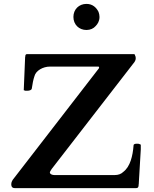

<svg xmlns="http://www.w3.org/2000/svg" viewBox="-20 -966 789 986"><path d="M56 0H679C690.1 0 692 -7.3 692 -18C693 -22 693 -26 693 -29L703 -199V-222C703 -225.2 692.8 -226.6 690 -228H680C675.5 -228 670.7 -226.7 668 -224C667 -224 666 -222 666 -220C661.8 -164.8 648.6 -110.6 614 -84C602 -72 587 -67 569 -67H259C248.9 -67 236 -71.4 236 -81C236 -84.2 245.4 -98.4 246 -99L671 -648C675 -654 677 -660 677 -667C677 -669 677 -671 676 -674C676 -676 676 -678 674 -680C674 -683 672 -685 672 -686C670 -687 670 -688 669 -688H117C112 -686.3 110 -684 110 -677C109 -674 109 -673 109 -672L102 -503C103 -502 104 -502 105 -502C106 -501 108 -501 110 -500H120C130.3 -500 140.6 -502.9 143 -510C147.3 -538.5 150.7 -556.2 157 -575C164.1 -603.5 201.1 -624 236 -624H486C488 -623 489 -622 489 -619C489 -617 488 -615 487 -614L45 -42C41.7 -37 38 -28.6 38 -21V-15C39 -12 40 -10 40 -8C43.6 -2.6 47.5 0 56 0ZM424 -812C444.1 -812 460.7 -819.9 471 -832C481.8 -842.8 491 -858 491 -879C491 -888 489 -897 486 -905C475 -927 455.9 -946 424 -946C385.6 -946 357 -918 357 -879C357 -840 385.6 -812 424 -812Z"/></svg>

Font: fbb
Style: Bold
Weight: 400
Designer: David J. Perry, Michael Sharpe
Version: Version 1.045